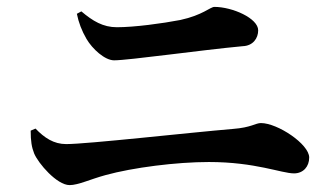

<svg xmlns="http://www.w3.org/2000/svg" viewBox="-20 -639 970 557"><path d="M182 -102C207 -102 242 -119 286 -131C366 -153 492 -169 586 -169C721 -169 797 -136 833 -136C860 -136 877 -156 877 -182C877 -221 785 -282 737 -282C721 -282 709 -269 656 -265C526 -254 233 -221 172 -221C136 -221 109 -239 83 -266L69 -260C69 -229 72 -212 79 -194C91 -165 145 -102 182 -102ZM311 -464C353 -464 565 -494 684 -505C714 -506 729 -528 729 -551C729 -586 654 -619 602 -619C590 -619 568 -595 503 -581C451 -571 370 -560 319 -560C279 -560 249 -578 216 -606L203 -599C208 -574 217 -550 231 -526C248 -497 284 -464 311 -464Z"/></svg>

Font: GenRyuMin2 TW B
Style: Regular
Weight: 700
Version: Version 2.100;PS 2.1;hotconv 16.6.51;makeotf.lib2.5.65220 DE